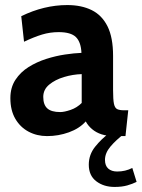

<svg xmlns="http://www.w3.org/2000/svg" viewBox="-20 -528 560 759"><path d="M166 10Q126 10 93 -7.5Q60 -25 40.5 -58.5Q21 -92 21 -140Q21 -182 41 -212.5Q61 -243 93 -263Q125 -283 162.5 -295Q200 -307 237 -312.5Q274 -318 302 -319Q300 -362 280 -381.5Q260 -401 212 -401Q178 -401 146.5 -391.5Q115 -382 75 -363L64 -464Q109 -486 154.5 -497Q200 -508 246 -508Q302 -508 342.5 -488Q383 -468 405 -424Q427 -380 427 -307V-172Q427 -134 430.5 -117.5Q434 -101 443.5 -96.5Q453 -92 471 -92H487L476 10H431Q403 10 381.5 3Q360 -4 344 -17.5Q328 -31 319 -48Q294 -20 252.5 -5Q211 10 166 10ZM218 -85Q234 -85 259 -93.5Q284 -102 303 -121V-235Q268 -234 233 -223.5Q198 -213 174.5 -193.5Q151 -174 151 -145Q151 -114 167 -99.5Q183 -85 218 -85ZM410 0H472Q438 26 416.5 51.5Q395 77 395 104Q395 127 408 138.5Q421 150 443 150Q460 150 474.5 146.5Q489 143 503 136L520 191Q504 199 483 205Q462 211 433 211Q390 211 360.5 188.5Q331 166 331 123Q331 83 356.5 51.5Q382 20 410 0Z"/></svg>

Font: Cabin VF Beta
Style: Regular
Weight: 400
Designer: Pablo Impallari
Foundry: Pablo Impallari. http://www.impallari.com Igino Marini. http://www.ikern.com
Version: Version 2.200